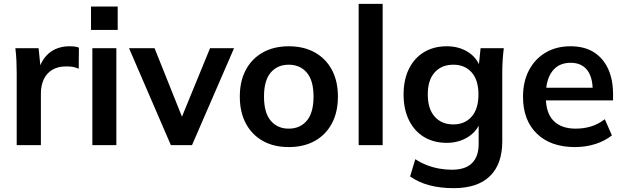

<svg xmlns="http://www.w3.org/2000/svg" viewBox="-20 -756 3251 1000"><path d="M67 0V-376Q67 -408 65.5 -441Q64 -474 60 -505H181L195 -367H175Q185 -417 208.5 -450Q232 -483 266 -499Q300 -515 340 -515Q358 -515 369 -513.5Q380 -512 391 -508L390 -398Q371 -406 357.5 -408Q344 -410 324 -410Q281 -410 251.5 -392Q222 -374 207.5 -342Q193 -310 193 -269V0Z M461 0V-505H586V0ZM454 -600V-722H593V-600Z M870 0 652 -505H785L943 -110H912L1074 -505H1199L980 0Z M1484.1 10Q1406 10 1349 -22Q1292 -54 1260.5 -112.8Q1229 -171.7 1229 -252.8Q1229 -334 1260.5 -392.5Q1292 -451 1349.2 -483Q1406.4 -515 1484.2 -515Q1562 -515 1619.5 -483Q1677 -451 1708.5 -392.4Q1740 -333.7 1740 -252.9Q1740 -172 1708.5 -113Q1677 -54 1619.6 -22Q1562.2 10 1484.1 10ZM1483.9 -86Q1543 -86 1578 -127.5Q1613 -169 1613 -253Q1613 -337 1577.8 -378Q1542.7 -419 1483.8 -419Q1425 -419 1390 -378Q1355 -337 1355 -253Q1355 -169 1389.9 -127.5Q1424.9 -86 1483.9 -86Z M1848 0V-736H1973V0Z M2343 224Q2273 224 2216.5 209Q2160 194 2116 163L2143 73Q2172 92 2203 104Q2234 116 2267 122Q2300 128 2334 128Q2404 128 2438.5 93.5Q2473 59 2473 -5V-126H2483Q2467 -74 2418.5 -43Q2370 -12 2307 -12Q2239 -12 2188.5 -42.5Q2138 -73 2110 -130Q2082 -187 2082 -264Q2082 -341 2110 -397.5Q2138 -454 2188.5 -484.5Q2239 -515 2307 -515Q2371 -515 2418.5 -484.5Q2466 -454 2482 -402L2473 -408L2483 -505H2604Q2600 -474 2598 -442Q2596 -410 2596 -379V-20Q2596 99 2531.5 161.5Q2467 224 2343 224ZM2341 -108Q2401 -108 2436.5 -148.5Q2472 -189 2472 -264Q2472 -339 2436.5 -379Q2401 -419 2341 -419Q2280 -419 2244 -379Q2208 -339 2208 -264Q2208 -189 2244 -148.5Q2280 -108 2341 -108Z M2975 10Q2848 10 2776 -60Q2704 -130 2704 -252Q2704 -331 2735 -390Q2766 -449 2821.5 -482Q2877 -515 2951 -515Q3024 -515 3073 -484Q3122 -453 3147.5 -397Q3173 -341 3173 -266V-233H2805V-299H3084L3067 -285Q3067 -355 3037.5 -392Q3008 -429 2952 -429Q2890 -429 2856.5 -385Q2823 -341 2823 -262V-249Q2823 -167 2863.5 -126.5Q2904 -86 2978 -86Q3021 -86 3058.5 -97.5Q3096 -109 3130 -135L3167 -51Q3131 -22 3081 -6Q3031 10 2975 10Z"/></svg>

Font: Mulish ExtraLight
Style: Regular
Weight: 200
Designer: Vernon Adams
Foundry: Vernon Adams
Version: Version 3.603